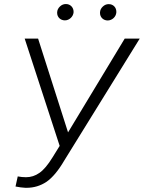

<svg xmlns="http://www.w3.org/2000/svg" viewBox="-20 -898 697 930"><path d="M256.8 -838.4C256.8 -837.4 256.8 -836.4 256.8 -835.4C256.8 -815.4 272.5 -799.3 294.4 -799.3C316.4 -799.3 335 -818.4 336.4 -838.4C336.4 -839.4 336.4 -840.3 336.4 -841.3C336.4 -861.3 321.3 -878.4 299.8 -878.4C299.3 -878.4 298.8 -878.4 298.3 -878.4C288.1 -878.4 278.8 -874.5 270.5 -866.7C262.2 -858.9 257.3 -849.6 256.8 -838.4ZM464.4 -837.9C464.4 -836.9 464.4 -835.9 464.4 -835C464.4 -814.9 480 -798.8 502 -798.8C523.4 -799.3 542 -816.4 543.5 -837.9C543.5 -839.4 543.5 -840.3 543.5 -841.8C543.5 -861.3 528.8 -877.9 507.3 -877.9C506.8 -877.9 506.3 -877.9 505.9 -877.9C495.6 -877.9 486.3 -874 478 -866.2C469.7 -858.4 464.8 -849.1 464.4 -837.9ZM164.6 -710.9H99.6L269 -191.4L233.9 -134.8C211.9 -99.1 190.9 -74.2 170.9 -60.5C150.9 -46.4 129.4 -39.6 106 -39.6C92.3 -39.6 79.1 -41 65.9 -43.5L55.2 5.4C72.8 8.8 88.9 11.2 103 11.7C105 11.7 106.4 11.7 108.4 11.7C144 11.7 176.3 2 205.6 -17.6C234.4 -37.6 263.2 -72.3 292 -121.6L656.7 -710.9H584L309.6 -256.8Z"/></svg>

Font: Roboto Light
Style: Italic
Weight: 300
Italic angle: -12°
Designer: Google
Version: Version 2.137; 2017